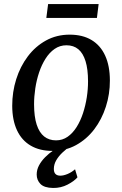

<svg xmlns="http://www.w3.org/2000/svg" viewBox="-20 -741 608 957"><path d="M327.2 -568.3Q391.8 -568.3 436.3 -541.5Q480.9 -514.8 504.2 -463.7Q527.6 -412.7 527.7 -339.7Q527.9 -271.9 507.6 -209Q487.4 -146.1 449.7 -96.4Q411.9 -46.8 359.1 -17.8Q306.3 11.2 241.5 11.2Q178.2 11.2 133.3 -15Q88.3 -41.2 64.8 -91.5Q41.2 -141.8 40.9 -213.4Q40.8 -282.4 60.8 -346.1Q80.9 -409.8 118.6 -459.9Q156.2 -509.9 209.1 -539.1Q262.1 -568.3 327.2 -568.3ZM311.4 -515.3Q278.3 -515.3 252.3 -497.2Q226.3 -479.1 207 -448.6Q187.6 -418.1 174.8 -379.7Q162 -341.3 155.9 -300.2Q149.7 -259.1 149.8 -220.4Q150 -159.5 162.8 -119.9Q175.7 -80.2 200.1 -60.8Q224.6 -41.4 259.2 -41.4Q291.5 -41.4 317.2 -59.4Q342.8 -77.4 362 -107.9Q381.1 -138.4 393.7 -176.7Q406.2 -214.9 412.6 -255.9Q418.9 -296.9 418.8 -335.6Q418.7 -396.6 406.3 -436.3Q394 -476 370.4 -495.6Q346.7 -515.3 311.4 -515.3ZM244.7 195.9Q200.4 195.2 181.6 175.9Q162.9 156.5 162.9 129Q162.9 105.3 174.3 83.7Q185.7 62.1 204.7 42.9Q223.6 23.7 247.1 7.7Q270.5 -8.4 294.6 -20.7L317.8 -34.2L335.5 -16.6Q311.6 0.3 291.7 19Q271.9 37.7 260.2 58.1Q248.5 78.4 248.4 100.7Q248.3 117.8 256.5 126.2Q264.8 134.6 280.9 134.6Q296.8 134.6 317.1 126.1Q337.4 117.5 354.1 102.7L366.1 142.8Q349.7 162 316.7 179.2Q283.7 196.3 244.7 195.9ZM219.8 -720.7H471.6L463.1 -651.7H210.9Z"/></svg>

Font: Merriweather Light
Style: Italic
Weight: 300
Italic angle: -7.8°
Designer: Eben Sorkin
Foundry: Eben Sorkin
Version: Version 2.101